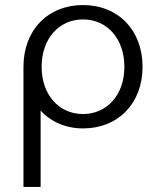

<svg xmlns="http://www.w3.org/2000/svg" viewBox="-20 -499 626 761"><path d="M309 -479C170 -479 73 -380 73 -234V242H141V-61C178 -19 238 10 309 10C448 10 545 -89 545 -234C545 -380 448 -479 309 -479ZM309 -47C214 -47 145 -123 145 -234C145 -346 214 -422 309 -422C404 -422 473 -346 473 -234C473 -123 404 -47 309 -47Z"/></svg>

Font: UULA Sans Medium
Style: Regular
Weight: 500
Designer: Mohamed Gaber, Laura Garcia Mut
Foundry: Kief Type Foundry
Version: Version 3.006;hotconv 1.0.109;makeotfexe 2.5.65596